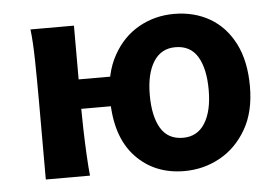

<svg xmlns="http://www.w3.org/2000/svg" viewBox="-43 -565 914 634"><g transform="rotate(-5 414.0 -248.0)"><path d="M78.1 -498H222.2Q222.2 -498 222.2 -474.9Q222.2 -451.7 222.2 -416.3Q222.2 -380.9 222.2 -343Q222.2 -305.2 222.2 -274.7Q222.2 -244.1 222.2 -231.9Q222.2 -200.7 223.4 -156Q224.6 -111.3 226.8 -68.8Q229 -26.4 231.9 0H85.4Q85.4 0 85.4 -26.6Q85.4 -53.2 85.4 -94Q85.4 -134.8 85.4 -179Q85.4 -223.1 85.4 -258.8Q85.4 -330.1 84.2 -394.8Q83 -459.5 78.1 -498ZM319.8 -247.6Q319.8 -331.5 352.1 -389.6Q384.3 -447.8 437.5 -477.8Q490.7 -507.8 554.2 -507.8Q621.1 -507.8 672.9 -477.8Q724.6 -447.8 754.2 -389.6Q783.7 -331.5 783.7 -247.6Q783.7 -163.6 750.2 -105.7Q716.8 -47.9 662.4 -17.8Q607.9 12.2 544.4 12.2Q444.8 12.2 382.3 -54.7Q319.8 -121.6 319.8 -247.6ZM451.7 -247.6Q451.7 -177.7 475.3 -137.7Q499 -97.7 549.3 -97.7Q596.7 -97.7 621.8 -137.7Q647 -177.7 647 -247.6Q647 -317.9 623.3 -357.9Q599.6 -397.9 549.3 -397.9Q502 -397.9 476.8 -357.9Q451.7 -317.9 451.7 -247.6ZM339.4 -222.2H119.6V-319.8H339.4Z"/></g></svg>

Font: Andika
Style: Bold
Weight: 700
Designer: Victor Gaultney, Annie Olsen, Julie Remington, Don Collingsworth, Eric Hays, Becca Hirsbrunner
Foundry: SIL International
Version: Version 6.101